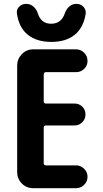

<svg xmlns="http://www.w3.org/2000/svg" viewBox="-20 -990 540 1010"><path d="M220.7 -610.4Q215.8 -610.4 212.9 -606.9Q210 -603.5 210 -598.6V-456.1Q210 -452.1 212.9 -448.7Q215.8 -445.3 220.7 -445.3H372.1Q396.5 -445.3 413.1 -428.7Q429.7 -412.1 429.7 -388.2Q429.7 -364.3 413.1 -347.2Q396.5 -330.1 372.1 -330.1H220.7Q215.8 -330.1 212.9 -327.1Q210 -324.2 210 -319.3V-130.9Q210 -126 212.9 -123Q215.8 -120.1 220.7 -120.1H379.9Q404.3 -120.1 422.4 -102.5Q440.4 -85 440.4 -60.1Q440.4 -35.2 422.4 -17.6Q404.3 0 379.9 0H155.3Q119.1 0 94.7 -24.9Q70.3 -49.8 70.3 -85V-644.5Q70.3 -679.7 94.7 -705.1Q119.1 -730.5 155.3 -730.5H379.9Q404.3 -730.5 422.4 -712.9Q440.4 -695.3 440.4 -669.9Q440.4 -644.5 422.4 -627.4Q404.3 -610.4 379.9 -610.4ZM69.3 -917Q65.4 -938.5 80.1 -954.1Q94.7 -969.7 118.2 -969.7Q139.6 -969.7 156.2 -955.1Q172.9 -940.4 179.7 -918Q196.3 -865.2 249 -865.2Q301.8 -865.2 320.3 -918Q327.1 -940.4 343.8 -955.1Q360.4 -969.7 381.8 -969.7Q404.3 -969.7 418.9 -954.1Q433.6 -938.5 430.7 -917Q418.9 -843.8 372.6 -806.6Q326.2 -769.5 250 -769.5Q173.8 -769.5 127 -806.6Q80.1 -843.8 69.3 -917Z"/></svg>

Font: Rounded-X Mgen+ 2m bold
Style: Bold
Weight: 700
Designer: [Source Han Sans]
Ryoko NISHIZUKA  (kana & ideographs); Paul D. Hunt (Latin, Greek & Cyrillic); Wenlong ZHANG  (bopomofo
Version: Version 1.059.20150602